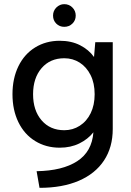

<svg xmlns="http://www.w3.org/2000/svg" viewBox="-20 -703 632 923"><path d="M429 -67Q403 -34 361.5 -13.5Q320 7 267 7Q201 7 149 -25Q97 -57 68.5 -115.5Q40 -174 40 -250Q40 -326 68.5 -384.5Q97 -443 149 -475Q201 -507 267 -507Q323 -507 365 -485.5Q407 -464 432 -429L438 -500H522V-83Q522 5 480 68.5Q438 132 359 166Q280 200 170 200L156 120Q280 118 351 72Q422 26 429 -67ZM435 -250Q435 -303 415.5 -342Q396 -381 363 -402Q330 -423 289 -423Q221 -423 180 -375.5Q139 -328 139 -250Q139 -172 180 -124.5Q221 -77 289 -77Q330 -77 363.5 -98.5Q397 -120 416 -159Q435 -198 435 -250ZM235 -628Q235 -651 251 -667Q267 -683 289 -683Q312 -683 328 -667Q344 -651 344 -628Q344 -605 328 -589.5Q312 -574 289 -574Q266 -574 250.5 -589.5Q235 -605 235 -628Z"/></svg>

Font: AF Albert Sans Medium
Style: Regular
Weight: 500
Designer: Andreas Rasmussen
Foundry: a.Foundry
Version: Version 1.300;Glyphs 3.2 (3231)